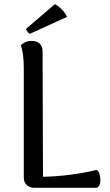

<svg xmlns="http://www.w3.org/2000/svg" viewBox="-20 -900 525 920"><path d="M186 -53Q249 -54 318.5 -63Q388 -72 443 -86Q452 -81 456.5 -67.5Q461 -54 461 -38Q461 -22 455.5 -11Q450 0 439 0H147Q123 0 108.5 -13Q94 -26 94 -50V-572Q94 -642 80 -684Q88 -692 101.5 -698Q115 -704 132 -704Q156 -704 170 -691Q184 -678 184 -655ZM123 -738Q117 -740 111 -749Q105 -758 105 -762L243 -880Q258 -873 276 -855Q294 -837 301 -819Z"/></svg>

Font: Arima Madurai Medium
Style: Regular
Weight: 500
Designer: Joana Correia and Natanael Gama
Foundry: NDISCOVER
Version: Version 1.020